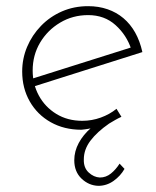

<svg xmlns="http://www.w3.org/2000/svg" viewBox="-20 -414 505 623"><path d="M299 189Q268 188 244.5 165.5Q221 143 221 106Q221 77 235.5 50Q250 23 275.5 1Q301 -21 331 -37L330 -17Q311 -7 289 -1Q267 5 244 7Q188 7 144.5 -17.5Q101 -42 76.5 -85Q52 -128 52 -182Q52 -224 68 -262Q84 -300 113 -330Q142 -360 181 -377Q220 -394 266 -394Q300 -394 329 -384Q358 -374 380.5 -355Q403 -336 418.5 -308.5Q434 -281 442 -245L85 -132L79 -157L418 -264L406 -254Q391 -300 355 -332.5Q319 -365 266 -365Q216 -365 175 -340.5Q134 -316 110 -275.5Q86 -235 86 -185Q86 -141 106 -104Q126 -67 162.5 -44.5Q199 -22 247 -22Q278 -22 307 -32.5Q336 -43 358 -61L374 -35Q363 -30 353.5 -24.5Q344 -19 334 -13Q295 14 273.5 42.5Q252 71 252 103Q251 130 267.5 145.5Q284 161 304 162Q324 162 340 149Q356 136 368 117L384 134Q371 157 348.5 173Q326 189 299 189Z"/></svg>

Font: Josefin Sans ExtraLight
Style: Italic
Weight: 250
Italic angle: -7°
Designer: Santiago Orozco
Foundry: Typemade
Version: Version 2.000